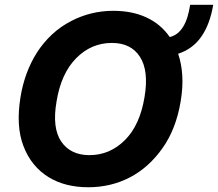

<svg xmlns="http://www.w3.org/2000/svg" viewBox="-20 -783 923 813"><path d="M66.8 -371.8Q74.9 -422.6 92.2 -470.2Q109.4 -517.8 136 -559.7Q162.6 -601.6 199.2 -636Q235.8 -670.5 282.7 -694.6Q365.4 -737.2 459.9 -737.2Q539.4 -737.2 599.8 -709.3Q660.2 -681.5 698.9 -626.1Q717.3 -630.7 731.5 -642Q745.7 -653.4 756.2 -670.8Q766.7 -688.2 773.8 -711.5Q780.9 -734.7 785.2 -762.8H882.8Q869.3 -681.1 832.9 -628.4Q796.5 -575.6 734.4 -555.4Q748.6 -513.5 751.8 -463.6Q755 -413.7 745 -353.7Q725.5 -236.5 668.3 -155.9Q610.1 -73.5 529.8 -31.8Q449.6 9.9 353 9.9Q306.1 9.9 263.8 -0.5Q221.6 -11 186.1 -32.7Q150.6 -54.3 123.2 -87.5Q95.9 -120.7 78.8 -165.8Q46.9 -249.6 66.8 -371.8ZM239.3 -183.6Q278.8 -126.1 358.7 -126.1Q445.3 -126.1 509.2 -190Q572.4 -253.2 592 -371.8Q610.8 -483.7 572.4 -542.6Q534.8 -601.2 453.8 -601.2Q366.5 -601.2 302.6 -536.6Q238.6 -471.9 219.5 -353.7Q199.9 -241.8 239.3 -183.6Z"/></svg>

Font: Inter P
Style: Bold Italic
Weight: 700
Italic angle: 9.39999°
Designer: Rasmus Andersson
Foundry: rsms
Version: Version 3.018;git-588b23468